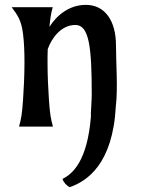

<svg xmlns="http://www.w3.org/2000/svg" viewBox="-20 -523 589 793"><path d="M197.8 -493.2H28.3C51.8 -460.9 67.9 -441.4 75.2 -382.3C79.6 -347.7 81.1 -306.6 81.1 -265.1C81.1 -210 78.1 -154.3 75.2 -111.3C71.3 -52.7 67.4 -31.7 58.6 0H198.7C189.9 -31.7 186 -52.7 182.1 -111.3C179.2 -154.3 176.3 -210 176.3 -265.1C176.3 -283.7 176.3 -302.7 177.2 -320.3C194.8 -369.1 234.4 -419.9 291.5 -419.9C348.6 -419.9 358.9 -327.1 358.9 -132.3C358.9 -126 358.4 -119.6 358.4 -113.3C357.4 -79.1 354.5 -59.6 355.5 -41.5C340.8 140.6 281.2 194.8 238.3 215.8C240.7 228 255.4 244.6 268.1 250C338.9 225.6 446.3 155.3 458.5 -85.9C467.3 -155.8 459 -266.6 459 -335.4C459 -436.5 414.1 -502.9 334.5 -502.9C266.6 -502.9 215.3 -460.9 184.1 -412.1C188 -449.2 190.4 -466.8 197.8 -493.2Z"/></svg>

Font: Amarante
Style: Regular
Weight: 400
Designer: Karolina Lach
Foundry: Sorkin Type Co.
Version: Version 1.001